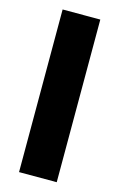

<svg xmlns="http://www.w3.org/2000/svg" viewBox="-106 -706 467 753"><g transform="rotate(15 128.0 -330.0)"><path d="M51.5 0V-660.3H204.5V0Z"/></g></svg>

Font: Anek Latin Medium
Style: Regular
Weight: 500
Designer: Yesha Goshar
Foundry: Ek Type
Version: Version 1.003